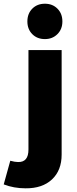

<svg xmlns="http://www.w3.org/2000/svg" viewBox="-83 -810 415 1031"><path d="M158.2 -790Q199.2 -790 225.6 -763.4Q252 -736.8 252 -694.8Q252 -653.3 225.3 -626.7Q198.7 -600.1 158.2 -600.1Q116.7 -600.1 90.3 -626.7Q64 -653.3 64 -694.8Q64 -736.8 90.3 -763.4Q116.7 -790 158.2 -790ZM-27.8 53.2Q-2.9 60.1 14.2 60.1Q69.8 61.5 69.8 -6.8V-541H248V20Q248 105 196 153.6Q144 202.1 54.2 201.2Q-8.8 201.2 -63 180.2Z"/></svg>

Font: Montserrat-Arabic
Style: Bold
Weight: 700
Designer: Mohamed Gaber
Foundry: Kief Type Foundry
Version: Version 5.008;PS 005.008;hotconv 1.0.88;makeotf.lib2.5.64775